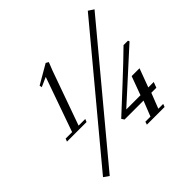

<svg xmlns="http://www.w3.org/2000/svg" viewBox="-191 -868 1095 1095"><g transform="rotate(-45 357.0 -320.5)"><path d="M89.4 57.1 57.6 34.7 667.5 -697.8 700.2 -676.3ZM55.7 -253.9 62.5 -271.5H114.7L231 -600.6L173.8 -575.2L170.9 -589.8L287.1 -657.2L303.2 -647.9Q289.6 -613.8 283.7 -598.6L167 -271.5H220.7L213.4 -253.9ZM446.3 0 452.1 -18.1H493.2L529.8 -110.8H377L366.2 -127L514.2 -264.2Q614.7 -357.4 672.9 -415H708.5L712.4 -406.2L424.3 -144.5H539.1L580.6 -257.3H644L602.1 -144.5H646L633.3 -110.8H592.8L556.6 -18.1H595.7L588.9 0Z"/></g></svg>

Font: Elstob Light
Style: Italic
Weight: 300
Italic angle: -20°
Designer: Peter S. Baker
Version: Version 1.015